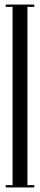

<svg xmlns="http://www.w3.org/2000/svg" viewBox="-20 -820 175 840"><path d="M130 0H5V-10H35V-790H5V-800H130V-790H100V-10H130Z"/></svg>

Font: Cathisma Unicode
Style: Normal
Weight: 400
Version: Version 1.0